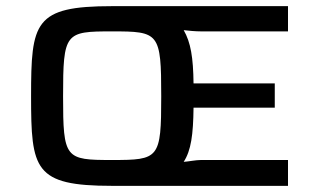

<svg xmlns="http://www.w3.org/2000/svg" viewBox="-20 -604 1053 624"><path d="M344 0H916V-84H633C616 -84 593 -79 577 -78C601 -115 608 -166 609 -254H873V-333H609C608 -417 600 -466 577 -506C593 -504 616 -502 633 -502H916V-584H344C91 -584 81 -532 81 -291C81 -53 91 0 344 0ZM344 -84C192 -84 185 -88 185 -291C185 -498 192 -502 344 -502C497 -502 504 -498 504 -291C504 -88 497 -84 344 -84Z"/></svg>

Font: Saira UNSAM Medium SC
Style: Regular
Weight: 500
Designer: Hector Gatti with collaboration of the Omnibus-Type team
Foundry: Omnibus-Type
Version: Version 1.072;PS 001.072;hotconv 1.0.88;makeotf.lib2.5.64775